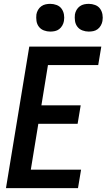

<svg xmlns="http://www.w3.org/2000/svg" viewBox="-20 -977 554 997"><path d="M11 0 132 -735H506L490 -639H229L195 -430H399L383 -334H179L140 -96H401L385 0ZM441 -813Q424 -813 408 -819Q392 -825 382 -838Q372 -851 369.5 -868Q367 -885 369 -902Q371 -914 377.5 -925.5Q384 -937 394.5 -944.5Q405 -952 417 -954.5Q429 -957 441 -957Q458 -957 474 -951Q490 -945 499.5 -932Q509 -919 512 -902Q515 -885 512 -868Q510 -856 503.5 -844.5Q497 -833 487 -825.5Q477 -818 465 -815.5Q453 -813 441 -813ZM241 -813Q224 -813 208 -819Q192 -825 182 -838Q172 -851 169.5 -868Q167 -885 169 -902Q171 -914 177.5 -925.5Q184 -937 194.5 -944.5Q205 -952 217 -954.5Q229 -957 241 -957Q258 -957 274 -951Q290 -945 299.5 -932Q309 -919 312 -902Q315 -885 312 -868Q310 -856 303.5 -844.5Q297 -833 287 -825.5Q277 -818 265 -815.5Q253 -813 241 -813Z"/></svg>

Font: Iosevka Term Curly
Style: Bold Italic
Weight: 700
Italic angle: -9°
Designer: Belleve Invis
Foundry: Belleve Invis
Version: Version 32.3.0